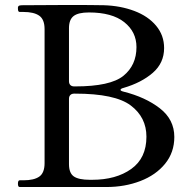

<svg xmlns="http://www.w3.org/2000/svg" viewBox="-20 -751 771 771"><path d="M52 -13Q52 -27 59 -27H74Q117 -27 138 -42Q159 -57 159 -96V-634Q159 -673 137.5 -688Q116 -703 74 -703H59Q52 -703 52 -716V-721Q53 -727 57.5 -728.5Q62 -730 71 -730L250 -731Q353 -731 397 -730Q464 -728 519.5 -707Q575 -686 607 -647.5Q639 -609 639 -558Q639 -498 593.5 -458.5Q548 -419 476 -398Q464 -395 464 -390Q464 -386 476 -383Q564 -361 622 -316Q680 -271 680 -201Q680 -139 643 -93.5Q606 -48 543.5 -24Q481 0 407 0H59Q52 0 52 -13ZM278 -404H282Q423 -404 475.5 -446.5Q528 -489 528 -562Q528 -623 479 -662Q430 -701 337 -701Q294 -701 275.5 -686.5Q257 -672 257 -638V-425Q257 -415 262.5 -409.5Q268 -404 278 -404ZM350 -29Q446 -29 507 -72.5Q568 -116 568 -202Q568 -280 505 -327.5Q442 -375 282 -375H278Q268 -375 262.5 -369.5Q257 -364 257 -354V-92Q257 -56 276.5 -42.5Q296 -29 341 -29Z"/></svg>

Font: Shippori Mincho B1 Medium
Style: Regular
Weight: 500
Designer: FONTDASU
Foundry: FONTDASU / Google Inc. / but / Adobe
Version: Version 3.110; ttfautohint (v1.8.3)